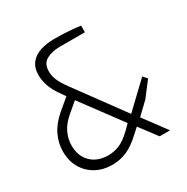

<svg xmlns="http://www.w3.org/2000/svg" viewBox="-168 -877 1000 1027"><g transform="rotate(-30 332.5 -363.5)"><path d="M236 6Q181 6 137 -18Q93 -42 67.5 -85.5Q42 -129 42 -188Q42 -239 65 -287Q88 -335 138 -378L206 -435L186 -464Q155 -507 144 -542Q133 -577 133 -605Q133 -653 156 -681Q179 -709 217 -721Q255 -733 299 -733Q339 -733 368.5 -731.5Q398 -730 420.5 -728Q443 -726 463 -723V-682H309Q258 -682 224.5 -663Q191 -644 191 -597Q191 -569 202.5 -541.5Q214 -514 242 -476L459 -180L610 -324L632 -299L563 -209L491 -140L595 0H531L451 -106L419 -77Q370 -31 327.5 -12.5Q285 6 236 6ZM244 -49Q279 -49 312 -62.5Q345 -76 385 -114L418 -147L235 -394L178 -346Q133 -308 115.5 -269.5Q98 -231 98 -193Q98 -127 137.5 -88Q177 -49 244 -49Z"/></g></svg>

Font: Exo Thin Light
Style: Regular
Weight: 300
Version: Version 2.000